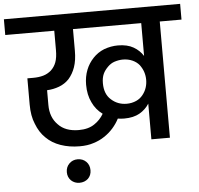

<svg xmlns="http://www.w3.org/2000/svg" viewBox="-85 -803 1111 1073"><g transform="rotate(-5 470.5 -266.5)"><path d="M598.1 -128.9Q580.1 -128.9 562 -131.8Q547.9 -104 525.9 -79.1Q503.4 -53.7 476.1 -36.1Q449.2 -17.6 413.1 -6.8Q381.3 3.9 336.9 3.9Q278.8 3.9 230 -13.2Q182.1 -29.8 148.9 -63Q115.7 -94.7 97.2 -144Q78.1 -188.5 78.1 -252.9V-399.9H110.8Q142.6 -399.9 168 -407.2Q191.9 -414.1 211.9 -431.2Q231.9 -449.7 241.2 -475.1Q251 -501 251 -543.9V-651.9H-23.9V-740.2H964.8V-651.9H842.8V0H738.8V-200.2Q718.8 -168.5 685.1 -148.9Q650.4 -128.9 598.1 -128.9ZM182.1 -241.2Q182.1 -171.9 224.1 -129.9Q264.2 -86.9 339.8 -86.9Q394 -86.9 428.2 -110.8Q460 -131.8 480 -166Q442.4 -193.4 422.9 -235.8Q401.9 -278.3 401.9 -335.9Q401.9 -380.4 417 -418.9Q430.7 -454.1 458 -482.9Q483.9 -510.3 520 -524.9Q558.6 -539.1 598.1 -539.1Q650.4 -539.1 685.1 -519Q718.8 -499.5 738.8 -467.8V-651.9H356V-530.8Q356 -476.6 342.8 -439Q330.1 -402.3 306.2 -375Q282.7 -350.1 250 -337.9Q217.3 -325.7 182.1 -324.2ZM252 142.1Q252 113.3 271 94.2Q290 75.2 317.9 75.2Q347.2 75.2 366.2 94.2Q384.8 112.8 384.8 142.1Q384.8 170.4 366.2 189Q346.7 207 317.9 207Q290.5 207 271 189Q252 169.9 252 142.1ZM496.1 -335.9Q496.1 -274.9 532.2 -243.2Q568.4 -210 619.1 -210Q647.9 -210 672.9 -221.2Q694.8 -231 710 -250Q725.1 -269 731.9 -290Q738.8 -311 738.8 -334Q738.8 -356.9 731.9 -377.9Q725.6 -397.5 710.9 -418Q696.3 -436 672.9 -446.8Q647.9 -458 619.1 -458Q596.2 -458 571.8 -450.2Q550.8 -443.4 533.2 -425.8Q514.2 -406.7 505.9 -388.2Q496.1 -366.7 496.1 -335.9Z"/></g></svg>

Font: PoppinsZ Medium
Style: Regular
Weight: 500
Designer: Ninad Kale (Devanagari), Jonny Pinhorn (Latin)
Foundry: Indian Type Foundry
Version: Version 3.002;FEAKit 1.0